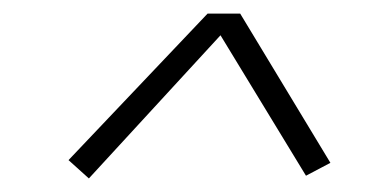

<svg xmlns="http://www.w3.org/2000/svg" viewBox="-20 -724 540 283"><path d="M111 -461 81 -488 286 -704H334L467 -484L431 -465L305 -672Z"/></svg>

Font: Iosevka SS18 Extralight
Style: Italic
Weight: 200
Italic angle: -9°
Monospace: yes
Designer: Belleve Invis
Foundry: Belleve Invis
Version: Version 25.1.1; ttfautohint (v1.8.4)